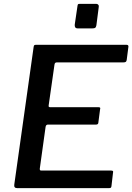

<svg xmlns="http://www.w3.org/2000/svg" viewBox="-20 -974 685 994"><path d="M154 -730Q155 -738 157.5 -740Q160 -742 166 -742H636Q648 -742 644 -726L636 -664Q635 -657 631.5 -654Q628 -651 619 -651H275Q269 -651 266 -648.5Q263 -646 262 -639L232 -429Q231 -423 233 -421Q235 -419 240 -419H490Q497 -419 498.5 -416Q500 -413 498 -407L489 -338Q488 -329 477 -329H228Q218 -329 216 -317L186 -101Q185 -91 193 -91H555Q562 -91 564.5 -88.5Q567 -86 565 -79L557 -10Q556 -4 553.5 -2Q551 0 543 0H69Q51 0 54 -19L154 -730ZM491 -936 479 -843Q477 -833 473 -830Q469 -827 457 -827H383Q373 -827 369.5 -832.5Q366 -838 367 -847L381 -942Q382 -950 384 -952Q386 -954 393 -954H479Q485 -954 489 -949Q493 -944 491 -936Z"/></svg>

Font: Libre Franklin Medium
Style: Italic
Weight: 500
Italic angle: -8°
Designer: Pablo Impallari, Rodrigo Fuenzalida, Nhung Nguyen
Foundry: Impallari Type
Version: Version 3.000